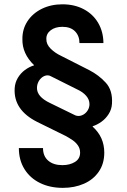

<svg xmlns="http://www.w3.org/2000/svg" viewBox="-20 -737 593 900"><path d="M272.5 -611.3Q238.8 -611.3 217.5 -595Q196.3 -578.6 197.3 -553.7Q196.8 -529.3 217.5 -508.8Q238.3 -488.3 265.6 -475.6L398.4 -408.2Q442.9 -385.3 475.8 -349.4Q508.8 -313.5 504.9 -251Q503.4 -224.6 489.7 -202.9Q476.1 -181.2 455.8 -166.5Q435.5 -151.9 415 -145.5L414.1 -143.6Q468.8 -94.7 468.8 -21.5Q468.8 30.3 443.1 67.6Q417.5 105 373.3 124.3Q329.1 143.6 274.4 143.6Q213.9 143.6 167.2 120.6Q120.6 97.7 94.5 55.4Q68.4 13.2 68.4 -43H181.6Q181.6 -4.9 206.1 16.1Q230.5 37.1 272.5 37.1Q307.1 37.1 331.3 22.2Q355.5 7.3 355.5 -21.5Q355.5 -40.5 345.5 -54.9Q335.4 -69.3 321.8 -78.9Q308.1 -88.4 288.1 -99.6L155.3 -165Q42.5 -221.2 48.8 -323.2Q50.3 -349.6 63.5 -371.8Q76.7 -394 96.9 -408.9Q117.2 -423.8 139.6 -430.7V-431.6Q83.5 -485.8 85 -553.7Q84.5 -600.1 108.6 -637.2Q132.8 -674.3 175.8 -695.6Q218.8 -716.8 272.5 -716.8Q329.6 -716.8 373 -693.6Q416.5 -670.4 440.4 -629.2Q464.4 -587.9 464.8 -535.2H352.5Q352.5 -568.8 331.8 -590.1Q311 -611.3 272.5 -611.3ZM340.8 -318.4 217.8 -379.9Q211.4 -383.8 203.1 -383.8Q190.9 -383.8 179.4 -376Q168 -368.2 160.6 -354.5Q153.3 -340.8 153.3 -324.2Q153.3 -283.7 212.9 -254.9L333 -196.3Q340.3 -193.4 347.7 -193.4Q359.9 -193.4 371.8 -200.4Q383.8 -207.5 391.6 -220.5Q399.4 -233.4 399.4 -249Q399.4 -270 384 -287.8Q368.7 -305.7 340.8 -318.4Z"/></svg>

Font: Pretendard Std SemiBold
Style: Regular
Weight: 600
Designer: Base glyphs from Inter by Rasmus Andersson; Hangeul glyphs from Noto Sans CJK(Source Han Sans) by Jang Soo-young and Kan
Foundry: Kil Hyung-jin
Version: Version 1.309